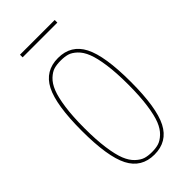

<svg xmlns="http://www.w3.org/2000/svg" viewBox="-277 -972 1054 1054"><g transform="rotate(-45 250.0 -445.0)"><path d="M104.5 -652.8Q149.4 -740.2 250 -740.2Q350.6 -740.2 395.5 -652.8Q440.4 -565.4 440.4 -365.2Q440.4 -165 395.5 -77.6Q350.6 9.8 250 9.8Q149.4 9.8 104.5 -77.6Q59.6 -165 59.6 -365.2Q59.6 -565.4 104.5 -652.8ZM115.2 -879.9V-900.4H384.8V-879.9ZM197.8 -16.6Q219.7 -9.8 250 -9.8Q280.3 -9.8 302.2 -16.6Q324.2 -23.4 347.7 -45.4Q371.1 -67.4 386.2 -105Q401.4 -142.6 410.6 -208.5Q419.9 -274.4 419.9 -365.2Q419.9 -456.1 410.6 -521.5Q401.4 -586.9 386.2 -625Q371.1 -663.1 347.7 -685.1Q324.2 -707 302.2 -713.4Q280.3 -719.7 250 -719.7Q219.7 -719.7 197.8 -713.4Q175.8 -707 152.3 -685.1Q128.9 -663.1 113.8 -625Q98.6 -586.9 89.4 -521.5Q80.1 -456.1 80.1 -365.2Q80.1 -274.4 89.4 -208.5Q98.6 -142.6 113.8 -105Q128.9 -67.4 152.3 -45.4Q175.8 -23.4 197.8 -16.6Z"/></g></svg>

Font: Mgen+ 1mn thin
Style: Regular
Weight: 100
Designer: [Source Han Sans]
Ryoko NISHIZUKA  (kana & ideographs); Paul D. Hunt (Latin, Greek & Cyrillic); Wenlong ZHANG  (bopomofo
Version: Version 1.059.20150602